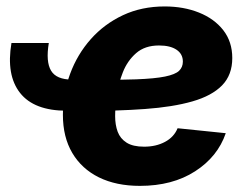

<svg xmlns="http://www.w3.org/2000/svg" viewBox="-20 -574 784 605"><path d="M190.4 -225.1Q87.4 -225.1 43.2 -281.2Q-1 -337.4 16.1 -438.5H133.8Q124 -379.4 140.9 -351.3Q157.7 -323.2 207 -323.2ZM420.9 11.7Q346.2 11.7 291.7 -15.1Q237.3 -42 207.8 -92Q178.2 -142.1 178.2 -211.9Q178.2 -279.8 200.9 -341.3Q223.6 -402.8 266.1 -450.7Q308.6 -498.5 367.4 -526.1Q426.3 -553.7 499 -553.7Q558.6 -553.7 606.9 -534.4Q655.3 -515.1 683.6 -478.8Q711.9 -442.4 711.9 -391.1Q711.9 -337.9 679.7 -304.9Q647.5 -272 585.9 -254.4Q524.4 -236.8 436.5 -230.5Q348.6 -224.1 237.3 -224.1L253.4 -321.8Q349.1 -321.8 408.4 -324Q467.8 -326.2 500 -332.8Q532.2 -339.4 544.2 -350.8Q556.2 -362.3 556.2 -379.9Q556.2 -403.8 536.4 -417.2Q516.6 -430.7 481 -430.7Q436.5 -430.7 408.9 -406.5Q381.3 -382.3 367.2 -346.4Q353 -310.5 347.9 -272.9Q342.8 -235.4 342.8 -208Q342.8 -180.7 350.8 -158.9Q358.9 -137.2 378.9 -124.5Q398.9 -111.8 434.1 -111.8Q471.7 -111.8 500 -127Q528.3 -142.1 539.6 -169.9L691.4 -154.3Q666 -80.1 594.7 -34.2Q523.4 11.7 420.9 11.7Z"/></svg>

Font: Inter ExtraBold
Style: Italic
Weight: 800
Italic angle: -9.3988°
Designer: Rasmus Andersson
Foundry: rsms
Version: Version 4.001;git-66647c0bb